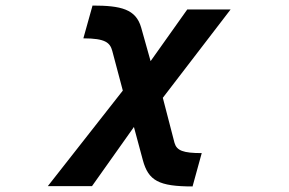

<svg xmlns="http://www.w3.org/2000/svg" viewBox="-20 -551 1040 691"><path d="M673 120 706 0C639 0 616 -9 608 -37L566 -199L810 -517H654L522 -331L488 -452C469 -518 416 -531 313 -531L280 -413C360 -413 376 -397 384 -368L422 -225L152 119H311L462 -94L494 25C514 99 551 120 673 120Z"/></svg>

Font: LINE Seed JP_OTF Bold
Style: Regular
Weight: 700
Designer: LINE & Fontrix & Fontworks
Version: Version 1.009